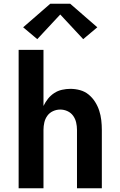

<svg xmlns="http://www.w3.org/2000/svg" viewBox="-20 -1000 640 1020"><path d="M79 0V-735H211V-437Q221 -458 235 -475.5Q249 -493 268 -505.5Q287 -518 309.5 -523Q332 -528 354 -528Q380 -528 405.5 -521Q431 -514 451 -497.5Q471 -481 485 -459Q499 -437 507 -412.5Q515 -388 518 -362Q521 -336 521 -310V0H389V-310Q389 -330 384.5 -349.5Q380 -369 368.5 -385Q357 -401 338.5 -409.5Q320 -418 300 -418Q280 -418 261.5 -409.5Q243 -401 231.5 -385Q220 -369 215.5 -349.5Q211 -330 211 -310V0ZM178 -792 103 -855 247 -980H353L497 -855L422 -792L300 -923Z"/></svg>

Font: Iosevka SS04 XBd Ex
Style: Regular
Weight: 800
Width: 7
Monospace: yes
Designer: Belleve Invis
Foundry: Belleve Invis
Version: Version 19.0.0; ttfautohint (v1.8.4)